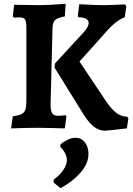

<svg xmlns="http://www.w3.org/2000/svg" viewBox="-20 -669 697 1005"><path d="M82 -578 52 -577 47 -585 54 -644 188 -642Q229 -642 324 -649L319 -583Q282 -576 269 -564.5Q256 -553 255 -525L245 -132Q244 -91 252.5 -77Q261 -63 284 -63Q304 -63 323 -66L328 -60L319 3Q217 0 176 0Q123 0 38 3L47 -60Q77 -64 92 -71.5Q107 -79 112.5 -94.5Q118 -110 118 -139V-526Q118 -557 111 -567.5Q104 -578 82 -578ZM417 -499Q444 -528 444 -549Q444 -563 431 -570.5Q418 -578 390 -579L387 -586L395 -647Q480 -642 519 -642Q555 -642 635 -646L641 -635L633 -579Q603 -567 575.5 -543Q548 -519 504 -467L396 -347L531 -145Q562 -99 587.5 -79Q613 -59 646 -58L652 -49L644 3Q546 15 529 15Q499 15 472 -5.5Q445 -26 418 -69L265 -316L268 -337ZM261 287V271Q291 250 310.5 222Q330 194 330 169Q330 150 320 131.5Q310 113 295 100L297 86Q316 71 336.5 61.5Q357 52 375 52Q405 52 424 75.5Q443 99 443 137Q443 187 401.5 234.5Q360 282 297 316Z"/></svg>

Font: Alegreya
Style: Bold
Weight: 700
Designer: Juan Pablo del Peral
Foundry: Huerta Tipografica
Version: Version 2.008; ttfautohint (v1.8)